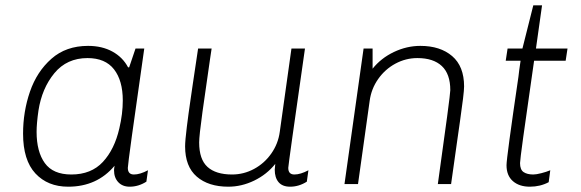

<svg xmlns="http://www.w3.org/2000/svg" viewBox="-20 -694 2189 724"><path d="M463 -440H467L491 -511H524Q462 -79 462 -61Q462 -36 485 -36Q508 -36 538 -52L532 -9Q502 10 469 10Q442 10 426 -7Q410 -24 410 -52Q410 -57 412 -69Q346 10 237 10Q160 10 113.5 -40Q67 -90 67 -190Q67 -273 93 -348.5Q119 -424 174 -472.5Q229 -521 312 -521Q365 -521 404 -499.5Q443 -478 463 -440ZM125 -277Q118 -228 118 -197Q118 -122 149 -79Q180 -36 249 -36Q324 -36 368 -83.5Q412 -131 430 -210Q443 -265 443 -315Q443 -390 410 -432.5Q377 -475 310 -475Q232 -475 185 -418Q138 -361 125 -277Z M772 -471Q756 -363 743.5 -272Q731 -181 731 -157Q731 -93 762.5 -64.5Q794 -36 855 -36Q899 -36 938 -57Q977 -78 1003 -115Q1029 -152 1035 -197L1079 -511H1130Q1067 -72 1067 -61Q1067 -36 1090 -36Q1113 -36 1143 -52L1137 -9Q1107 10 1074 10Q1045 10 1030.5 -7Q1016 -24 1016 -54Q1016 -60 1018 -76Q986 -36 938.5 -13Q891 10 841 10Q766 10 722 -28Q678 -66 678 -142Q678 -163 684.5 -215.5Q691 -268 697.5 -311.5Q704 -355 707 -377L727 -511H778Z M1730 -368Q1730 -355 1726 -322Q1722 -289 1714.5 -236.5Q1707 -184 1703 -156L1681 0H1631Q1678 -335 1678 -354Q1678 -415 1646 -445Q1614 -475 1554 -475Q1510 -475 1471 -454Q1432 -433 1406 -396Q1380 -359 1374 -314L1330 0H1279L1351 -511H1385V-435Q1417 -475 1465.5 -498Q1514 -521 1565 -521Q1640 -521 1685 -482.5Q1730 -444 1730 -368Z M2024 -674 2001 -511H2120L2113 -465H1994L1989 -430Q1941 -99 1941 -79Q1941 -54 1954.5 -45Q1968 -36 1991 -36Q2002 -36 2021.5 -41Q2041 -46 2055 -52L2049 -7Q2017 10 1978 10Q1938 10 1914 -11Q1890 -32 1890 -71Q1890 -99 1935 -405Q1937 -425 1943 -465H1887L1894 -511H1950L1991 -674Z"/></svg>

Font: Chivo Thin Italic
Style: Regular
Weight: 100
Italic angle: -8.05°
Designer: Hector Gatti
Foundry: Omnibus-Type
Version: Version 1.007